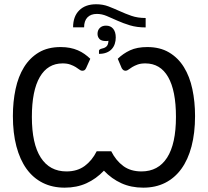

<svg xmlns="http://www.w3.org/2000/svg" viewBox="-20 -867 968 894"><path d="M528.3 -593.3Q553.2 -617.7 585.7 -632.8Q618.2 -647.9 666 -647.9Q725.1 -647.9 767.3 -622.8Q809.6 -597.7 836.4 -554.2Q863.3 -510.7 875.7 -452.1Q888.2 -393.6 888.2 -326.7Q888.2 -247.6 871.8 -185.5Q855.5 -123.5 824.5 -80.8Q793.5 -38.1 748.8 -15.6Q704.1 6.8 647 6.8Q590.8 6.8 545.4 -13.7Q500 -34.2 463.9 -72.3Q427.7 -34.2 382.6 -13.7Q337.4 6.8 281.2 6.8Q224.1 6.8 179.2 -15.6Q134.3 -38.1 103.5 -80.8Q72.8 -123.5 56.4 -185.5Q40 -247.6 40 -326.7Q40 -393.6 52.5 -452.1Q64.9 -510.7 91.8 -554.2Q118.7 -597.7 160.6 -622.8Q202.6 -647.9 262.2 -647.9Q286.1 -647.9 305.9 -644Q325.7 -640.1 342.5 -632.8Q359.4 -625.5 373.5 -615.5Q387.7 -605.5 400.4 -593.3L380.9 -549.8Q377 -542 372.8 -539.8Q368.7 -537.6 362.3 -537.6Q356.4 -537.6 349.6 -543Q342.8 -548.3 332.5 -554.7Q322.3 -561 307.4 -566.4Q292.5 -571.8 271.5 -571.8Q202.1 -571.8 165.3 -508.3Q128.4 -444.8 128.4 -322.8Q128.4 -197.3 169.9 -133.1Q211.4 -68.8 289.6 -68.8Q339.8 -68.8 374.3 -94.2Q408.7 -119.6 430.2 -162.6H498Q519.5 -119.6 553.7 -94.2Q587.9 -68.8 638.7 -68.8Q716.8 -68.8 758.1 -133.1Q799.3 -197.3 799.3 -322.8Q799.3 -444.8 762.9 -508.3Q726.6 -571.8 656.7 -571.8Q635.3 -571.8 620.6 -566.4Q606 -561 595.7 -554.7Q585.4 -548.3 578.4 -543Q571.3 -537.6 565.4 -537.6Q559.6 -537.6 555.4 -540Q551.3 -542.5 546.9 -549.3ZM320.3 -739.7Q320.3 -790.5 348.9 -818.8Q377.4 -847.2 427.7 -847.2Q459 -847.2 485.1 -837.2Q511.2 -827.1 537.4 -815.2Q563.5 -803.2 592.3 -793.2Q621.1 -783.2 658.2 -783.2V-739.3Q617.2 -739.3 585.2 -749Q553.2 -758.8 526.6 -770.8Q500 -782.7 477.1 -792.5Q454.1 -802.2 431.2 -802.2Q402.8 -802.2 387.2 -786.1Q371.6 -770 371.6 -739.7ZM455.6 -641.1Q469.7 -644 477.1 -652.1Q484.4 -660.2 484.9 -677.2Q480.5 -675.8 474.1 -675.8Q452.1 -675.8 443.1 -685.5Q434.1 -695.3 434.1 -709.5Q434.1 -726.1 444.6 -736.8Q455.1 -747.6 473.6 -747.6Q495.1 -747.6 507.1 -732.9Q519 -718.3 519 -692.4Q519 -676.8 514.4 -662.8Q509.8 -648.9 500.2 -638.4Q490.7 -627.9 475.8 -622.1Q460.9 -616.2 440.9 -616.2V-630.4Q440.9 -637.7 455.6 -641.1Z"/></svg>

Font: Carlito
Style: Regular
Weight: 400
Designer: Lukasz Dziedzic
Foundry: tyPoland Lukasz Dziedzic
Version: Version 1.103; Beta1; all basic design good, some composites